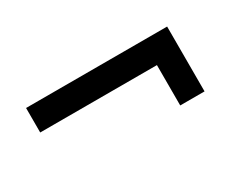

<svg xmlns="http://www.w3.org/2000/svg" viewBox="-39 -483 640 507"><g transform="rotate(-30 281.0 -229.0)"><path d="M47.9 -252.9V-327.6H478V-129.9H403.8V-252.9Z"/></g></svg>

Font: Estedad-FD Medium
Style: Regular
Weight: 500
Designer: Amin Abedi
Version: Version 7.3